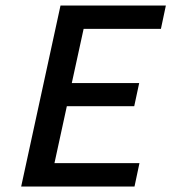

<svg xmlns="http://www.w3.org/2000/svg" viewBox="-20 -678 623 698"><path d="M284 -573 241 -376H486L468 -292H223L178 -85H487L469 0H57L200 -658H583L565 -573Z"/></svg>

Font: Ysabeau Infant Semibold
Style: Italic
Weight: 600
Italic angle: -12°
Designer: Christian Thalmann (Catharsis Fonts)
Version: Version 0.003